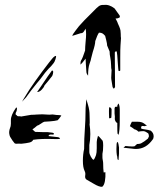

<svg xmlns="http://www.w3.org/2000/svg" viewBox="-20 -704 651 776"><path d="M272 -559Q274 -566 285.5 -580.5Q297 -595 299 -598L321 -622Q321 -622 355 -656Q372 -674 380 -679.5Q388 -685 400 -684Q421 -687 443 -670L463 -642Q466 -638 463 -633Q456 -629 447 -629Q449 -625 452 -619.5Q455 -614 456 -610Q458 -606 462 -596.5Q466 -587 467 -580.5Q468 -574 468 -567Q468 -554 469 -550L467 -520Q466 -506 466 -472V-419Q462 -415 459 -418Q458 -422 456 -451Q454 -486 452 -495Q450 -498 447 -496Q444 -494 444 -491L445 -352Q442 -346 439 -346L435 -352Q434 -359 432.5 -367.5Q431 -376 430 -383Q429 -387 430 -401Q431 -415 431 -421Q429 -427 429 -440Q429 -449 428 -456.5Q427 -464 426 -470Q423 -484 423 -496Q414 -518 413 -520Q413 -527 409.5 -541Q406 -555 405 -559Q399 -566 394 -569Q389 -572 380 -572Q373 -562 365 -538Q365 -524 355 -494L348 -467Q348 -463 342 -446.5Q336 -430 336 -398Q335 -400 332 -404Q329 -408 329 -416L327 -445L326 -467Q311 -447 305 -443Q305 -456 308 -460Q314 -469 324 -500V-503Q324 -513 326 -535Q328 -555 328 -565Q328 -580 326 -588Q325 -586 319.5 -577.5Q314 -569 307 -570ZM85 -310Q104 -337 127 -365Q145 -386 154 -399Q159 -407 176 -426Q187 -436 196 -448Q200 -452 204 -464Q208 -476 206 -478Q200 -478 190.5 -466.5Q181 -455 178 -451Q150 -415 123 -377Q96 -339 76 -305L69 -293ZM160 -359Q164 -364 173.5 -375Q183 -386 191 -397Q195 -406 195 -413Q195 -419 190 -419Q179 -405 145 -354L130 -332Q139 -332 148 -341Q157 -350 160 -359ZM394 -68Q394 -63 395.5 -56Q397 -49 397 -42Q397 -21 399 -7L406 -8Q407 11 404 28Q401 45 393 51Q381 52 358.5 38.5Q336 25 330 22Q324 18 324 10L325 -1Q325 -7 322 -13Q315 -27 315 -54Q315 -80 320 -102Q320 -143 323 -183Q324 -197 325 -218.5Q326 -240 326 -268L329 -303Q330 -298 336 -279Q342 -260 342 -237Q342 -234 342.5 -219Q343 -204 342 -201Q345 -182 345 -162Q345 -138 341 -118V-90Q341 -82 347 -71Q353 -60 358 -58Q360 -59 363.5 -66Q367 -73 368 -77Q371 -86 371 -105V-130Q371 -138 376 -155Q380 -153 386 -145.5Q392 -138 395 -135Q397 -129 397 -116Q397 -94 394 -82ZM443 -245Q445 -233 444 -223Q444 -219 447 -213.5Q450 -208 454 -207Q454 -169 455 -164L459 -159Q464 -173 464 -218V-260Q464 -277 459 -286Q454 -279 454 -276V-272Q452 -273 449.5 -272.5Q447 -272 445 -272L443 -266ZM21 -151Q31 -134 39 -125Q43 -123 45 -123Q58 -124 66 -123Q87 -125 99 -128Q111 -131 114 -139Q146 -144 201 -142Q206 -142 212.5 -142Q219 -142 222 -143Q223 -146 219 -148Q215 -150 211 -150Q202 -151 193.5 -152Q185 -153 176 -154Q177 -158 180 -159.5Q183 -161 194 -160Q198 -160 198 -164Q198 -165 195 -166.5Q192 -168 189 -168Q185 -168 180.5 -169Q176 -170 172 -170H154L122 -171Q119 -173 111 -181Q114 -183 120.5 -188Q127 -193 130 -196Q135 -197 145 -204Q155 -211 159 -212Q163 -212 182.5 -213.5Q202 -215 213 -218Q217 -221 228 -237Q224 -239 215 -239Q208 -239 199.5 -240.5Q191 -242 187 -241Q182 -240 169 -241Q156 -242 151 -242L127 -241Q119 -240 106 -240L65 -233Q64 -234 60 -234H56Q49 -234 48 -238Q48 -238 45.5 -239Q43 -240 43 -244Q43 -248 47 -255Q51 -272 45 -269Q24 -239 24 -219V-217V-204Q24 -198 23 -194Q17 -179 17 -168Q17 -164 19 -156ZM431 -263Q427 -272 421 -270Q420 -254 420.5 -243.5Q421 -233 421 -226H422Q429 -226 430 -229Q431 -238 431 -263ZM487 -114Q503 -112 513 -112Q522 -112 524 -113L534 -122Q548 -122 554 -127Q561 -130 578 -144L582 -153Q582 -157 581 -160Q580 -163 579 -165Q575 -168 569.5 -171Q564 -174 559 -174Q551 -174 539 -172Q537 -175 532 -178Q527 -181 524 -181Q520 -184 514.5 -188Q509 -192 505 -194Q506 -198 508.5 -203Q511 -208 513 -212H522H535Q553 -212 562 -205L574 -196Q570 -196 564 -194L557 -195Q548 -195 551 -184Q558 -182 569 -180.5Q580 -179 589 -176Q601 -167 601 -153Q601 -145 597 -140Q570 -102 530 -102Q521 -102 516 -103L479 -107ZM459 -57Q462 -83 461 -108Q459 -123 457 -128L455 -130Q451 -130 451 -114Q450 -101 451 -88Q452 -75 454 -70Q454 -57 459 -57Z"/></svg>

Font: BM Euljiro oraeorae
Style: Regular
Weight: 400
Designer: Bongjin Kim; Bomjun Kim; Myungsoo Han; Hyesun Chae; Mikyoung Jeong; Wujin Sim; Minjae Kang; Suwha Jang;
Foundry: Sandoll Inc.
Version: Version 1.000;hotconv 1.0.109;makeexe 2.5.65596